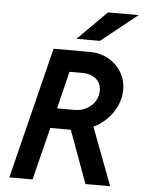

<svg xmlns="http://www.w3.org/2000/svg" viewBox="-56 -864 679 909"><g transform="rotate(5 283.0 -409.5)"><path d="M22.9 0 178.5 -625H349.3Q398.6 -625 438.2 -603.5Q477.8 -581.9 500.7 -544.4Q523.6 -506.9 523.6 -459.7Q523.6 -420.1 507.3 -384Q491 -347.9 462.8 -319.4Q434.7 -291 398.6 -273.6L502.1 0H384.7L293.1 -250H195.8L133.3 0ZM219.4 -345.1H302.8Q334 -345.1 359.4 -358.7Q384.7 -372.2 399.3 -395.5Q413.9 -418.8 413.9 -445.8Q413.9 -480.6 389.6 -501.7Q365.3 -522.9 324.3 -522.9H263.2ZM282.6 -681.2 420.1 -818.8H566L393.8 -681.2Z"/></g></svg>

Font: Afacad SemiBold
Style: Italic
Weight: 600
Italic angle: -14°
Designer: Kristian Moeller
Foundry: Dicotype
Version: Version 1.000